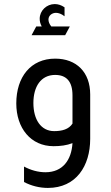

<svg xmlns="http://www.w3.org/2000/svg" viewBox="-20 -735 543 943"><path d="M323 -605H232C222 -617 218 -629 218 -639C218 -659 236 -672 255 -672C267 -672 282 -667 297 -655V-699C281 -710 265 -715 249 -715C209 -715 175 -683 175 -643C175 -630 178 -618 185 -605H158L135 -562H300L323 -605ZM336 -32C331 51 288 111 203 111C168 111 131 101 98 83V159C134 178 175 188 215 188C354 188 423 80 423 -53V-271C423 -380 356 -447 251 -447C131 -447 60 -357 60 -227C60 -106 131 -17 243 -17C276 -17 308 -21 336 -32ZM336 -267V-128C318 -100 285 -91 246 -91C181 -91 144 -148 144 -229C144 -310 181 -367 251 -367C306 -367 336 -335 336 -267Z"/></svg>

Font: Tajawal Medium
Style: Regular
Weight: 500
Designer: Boutros Fonts
Foundry: Created by Boutros International 2017
Version: Version 1.700